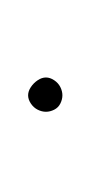

<svg xmlns="http://www.w3.org/2000/svg" viewBox="17 -950 65 140"><g transform="rotate(-90 50.0 -880.5)"><path d="M38 -880Q38 -877 39.5 -874Q41 -871 44 -869.5Q47 -868 50 -868Q53 -868 56 -869.5Q59 -871 61 -874Q63 -877 63 -880Q63 -883 61 -886Q59 -889 56 -891Q53 -893 50 -893Q47 -893 44 -891Q41 -889 39.5 -886Q38 -883 38 -880Z"/></g></svg>

Font: Linefont Thin
Style: Regular
Weight: 100
Monospace: yes
Version: Version 3.002;gftools[0.9.33]